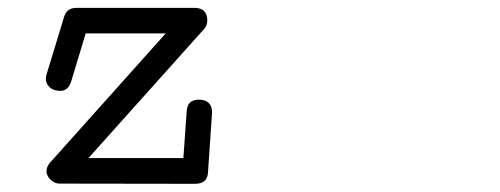

<svg xmlns="http://www.w3.org/2000/svg" viewBox="-20 -441 1244 478"><path d="M157.2 -238.3Q149.9 -214.8 130.4 -214.8Q113.3 -214.8 103.8 -223.6Q94.2 -232.4 94.2 -244.6Q94.2 -247.1 94.7 -250.2Q95.2 -253.4 96.2 -256.8L139.6 -398.9Q146 -421.4 169.9 -421.4H463.9Q496.1 -421.4 496.1 -389.6Q496.1 -375.5 485.8 -366.2L200.2 -47.4H436.5L444.8 -163.6Q446.3 -192.9 474.6 -192.9Q491.2 -192.9 499.5 -184.8Q507.8 -176.8 507.8 -162.6V-158.7L498 -14.6Q497.6 16.6 465.8 16.6L128.9 16.1Q121.1 16.1 115 12.9Q108.9 9.8 104.5 5.1Q100.1 0.5 97.9 -4.9Q95.7 -10.3 95.7 -14.6Q95.7 -25.9 105 -36.6L392.6 -357.9H193.4Z"/></svg>

Font: Erica Type
Style: Italic
Weight: 400
Monospace: yes
Designer: Peter Wiegel
Foundry: Peter Wiegel
Version: Version 1.000 2010 initial release